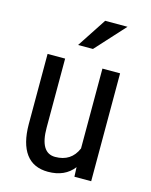

<svg xmlns="http://www.w3.org/2000/svg" viewBox="-115 -824 712 908"><g transform="rotate(15 241.5 -370.0)"><path d="M334 -46.4Q291 9.8 208.5 9.8Q136.7 9.8 100.1 -39.8Q63.5 -89.4 63 -184.1V-528.3H148.9V-190.4Q148.9 -66.9 223.1 -66.9Q301.8 -66.9 331.5 -137.2V-528.3H418V0H335.9ZM285.6 -750H395L264.2 -606.4H191.4Z"/></g></svg>

Font: Roboto Condensed
Style: Regular
Weight: 400
Designer: Google
Version: Version 2.001047; 2015